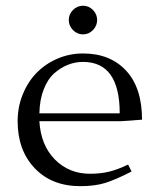

<svg xmlns="http://www.w3.org/2000/svg" viewBox="-20 -637 550 664"><path d="M41 -217.8Q41 -267.6 59.1 -311.5Q77.1 -355.5 107.7 -386.2Q138.2 -417 179.7 -434.6Q221.2 -452.1 267.1 -452.1Q360.8 -452.1 416 -392.8Q471.2 -333.5 471.2 -223.1L397.9 -217.8H116.2Q121.1 -134.8 169.9 -85.4Q218.8 -36.1 291 -36.1Q329.1 -36.1 358.9 -43.7Q388.7 -51.3 422.9 -67.9L435.1 -43.9Q378.9 -15.1 343.3 -4.2Q307.6 6.8 257.8 6.8Q159.2 6.8 100.1 -55.2Q41 -117.2 41 -217.8ZM116.2 -245.1H394Q394 -422.9 267.1 -422.9Q240.7 -422.9 215.8 -413.3Q190.9 -403.8 168.2 -384Q145.5 -364.3 131.3 -328.4Q117.2 -292.5 116.2 -245.1ZM232.4 -533Q217.8 -547.9 217.8 -567.9Q217.8 -587.9 232.4 -602.5Q247.1 -617.2 267.1 -617.2Q287.1 -617.2 301.5 -602.5Q315.9 -587.9 315.9 -567.9Q315.9 -547.9 301.5 -533Q287.1 -518.1 267.1 -518.1Q247.1 -518.1 232.4 -533Z"/></svg>

Font: Dehuti
Style: Book
Weight: 400
Version: Version 1.2